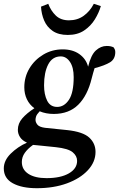

<svg xmlns="http://www.w3.org/2000/svg" viewBox="-66 -753 627 1011"><path d="M217 -153Q176 -153 143 -167Q128 -151 124.5 -141Q121 -131 121 -122Q121 -109 131 -96.5Q141 -84 171 -80L288 -68Q371 -59 404 -28.5Q437 2 437 47Q437 100 396.5 143.5Q356 187 286.5 212.5Q217 238 128 238Q49 238 1.5 212Q-46 186 -46 134Q-46 92 -9.5 56Q27 20 76 -2Q51 -13 39.5 -31Q28 -49 28 -69Q28 -103 51.5 -130Q75 -157 115 -183Q89 -202 75.5 -230.5Q62 -259 62 -293Q62 -348 89 -393Q116 -438 162 -465.5Q208 -493 264 -493Q317 -493 352 -468Q387 -443 398 -402Q413 -464 439 -487.5Q465 -511 496 -511Q508 -511 517 -509Q526 -507 533 -503Q536 -498 538.5 -492.5Q541 -487 541 -479Q541 -442 513.5 -425Q486 -408 432 -394Q428 -382 424.5 -369Q421 -356 417 -341Q395 -250 346 -201.5Q297 -153 217 -153ZM235 -190Q272 -190 297 -227.5Q322 -265 322 -347Q322 -398 302.5 -427Q283 -456 254 -456Q210 -456 188 -414Q166 -372 166 -304Q166 -255 182.5 -222.5Q199 -190 235 -190ZM49 100Q49 140 83.5 162.5Q118 185 179 185Q253 185 296.5 160Q340 135 340 94Q340 68 316.5 48.5Q293 29 228 22L130 12Q125 11 119 11Q113 11 108 10Q80 30 64.5 52Q49 74 49 100ZM291 -569Q242 -569 211.5 -590Q181 -611 166.5 -645Q152 -679 150 -718L188 -733Q202 -696 228 -671Q254 -646 297 -646Q342 -646 375 -670Q408 -694 428 -733L465 -721Q455 -686 433.5 -651Q412 -616 377 -592.5Q342 -569 291 -569Z"/></svg>

Font: Source Serif 4 Semibold
Style: Italic
Weight: 600
Italic angle: -12°
Designer: Frank Grießhammer
Foundry: Adobe
Version: Version 4.005;hotconv 1.1.0;makeotfexe 2.6.0